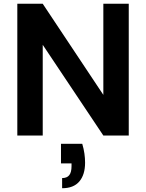

<svg xmlns="http://www.w3.org/2000/svg" viewBox="-20 -720 776 1020"><path d="M72 0V-700H207L529 -216V-700H664V0H529L207 -482V0ZM310 280V226Q336 226 348 210.5Q360 195 360 163V148H304V44H417Q425 71 428.5 96Q432 121 432 144Q432 208 401.5 244Q371 280 310 280Z"/></svg>

Font: DM Sans 11pt
Style: Bold
Weight: 700
Version: Version 4.004;gftools[0.9.30]